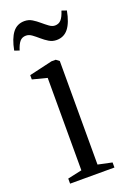

<svg xmlns="http://www.w3.org/2000/svg" viewBox="-142 -768 551 818"><g transform="rotate(-20 133.0 -359.0)"><path d="M27.5 0V-23L92 -37V-456L26 -473V-492.5L131.5 -517H150.5L165 -506V-36.5L228.5 -23V0ZM-2.5 -614Q7.5 -666 27.5 -691.8Q47.5 -717.5 81 -717.5Q100 -717.5 115.5 -708Q131 -698.5 145.2 -686.2Q159.5 -674 172.5 -664.5Q185.5 -655 198 -655Q215.5 -655 226.2 -667.2Q237 -679.5 245 -705.5L267 -698Q257.5 -646 237.2 -620.2Q217 -594.5 183.5 -594.5Q165 -594.5 149.2 -604Q133.5 -613.5 119.5 -625.8Q105.5 -638 92.5 -647.5Q79.5 -657 66 -657Q48.5 -657 38 -644.8Q27.5 -632.5 19.5 -606.5Z"/></g></svg>

Font: Merriweather 120pt Light
Style: Regular
Weight: 300
Version: Version 2.100